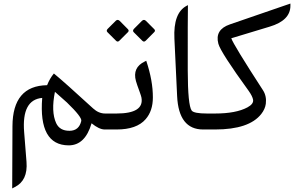

<svg xmlns="http://www.w3.org/2000/svg" viewBox="-20 -725 1667 1075"><path d="M568.8 -89.4H586.4Q586.4 -89.4 586.4 0H566.4Q535.2 0 492.7 -34.7Q456.5 89.4 363.8 88.9Q195.3 87.4 216.3 -176.8Q100.6 -166.5 115.2 14.6L128.4 181.2Q136.7 285.6 63 322.3L48.3 330.1L49.8 -18.6Q50.8 -245.1 243.7 -248Q258.8 -286.1 281.7 -313.5Q341.3 -264.6 501 -118.2Q532.2 -89.4 568.8 -89.4ZM287.6 -210.9Q265.1 -99.6 294.4 -35.6Q314.5 7.8 369.6 7.3Q422.4 6.8 435.1 -47.9Q439.9 -68.8 355 -150.9Q340.3 -165 287.6 -210.9Z M650.4 -607.9 695.8 -562Q704.6 -553.2 696.3 -544.9L648.4 -497.1Q638.7 -487.3 629.4 -497.1L581.5 -544.9Q573.2 -553.2 583 -563.5L627.9 -608.4Q638.7 -619.1 650.4 -607.9ZM797.4 -607.9 843.3 -562Q852.1 -553.2 843.3 -544.9L795.9 -497.1Q786.1 -487.3 776.4 -497.1L729 -544.4Q720.2 -553.2 730.5 -564L774.9 -608.4Q786.1 -619.1 797.4 -607.9ZM632.3 -89.4Q788.1 -89.4 772 -178.7Q770 -188.5 762.7 -208.5Q745.6 -254.9 741.2 -271Q720.2 -347.2 791 -380.9L798.8 -384.8Q836.4 -272.9 835.9 -179.2Q835.9 -104 795.4 -57.6Q745.6 0 632.8 0H562Q562 0 562 -89.4Z M1117.2 0Q980.5 0 971.7 -187L956.5 -508.8Q949.7 -651.9 1023.9 -691.9L1032.2 -696.3Q1030.8 -631.8 1031.2 -330.1Q1031.7 -135.7 1053.2 -106Q1065.4 -89.4 1139.2 -89.4H1161.6Q1161.6 -89.4 1161.6 0Z M1184.1 0Q1184.1 0 1137.7 0Q1137.7 0 1137.7 -89.4H1183.6Q1301.8 -89.4 1365.7 -124Q1400.9 -143.1 1397 -166.5Q1393.6 -186 1372.6 -215.8Q1215.3 -432.6 1202.6 -480Q1181.6 -559.1 1267.1 -588.4L1606 -705.1V-692.9Q1606 -610.4 1489.7 -575.7L1274.9 -510.7Q1287.1 -474.6 1452.1 -220.2Q1473.6 -187.5 1468.3 -144Q1464.4 -114.3 1442.9 -86.9Q1375 0 1184.1 0Z"/></svg>

Font: Gandom WOL
Style: WOL
Weight: 400
Foundry: DejaVu fonts team - Redesigned by Saber Rastikerdar - Based on Samim Font
Version: Version 0.8